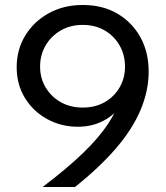

<svg xmlns="http://www.w3.org/2000/svg" viewBox="-20 -751 667 771"><path d="M312 -731Q392 -731 451 -696.5Q510 -662 543.5 -602Q577 -542 577 -463Q577 -386 544 -308.5Q511 -231 445 -154.5Q379 -78 281 0H151Q250 -75 314 -137Q378 -199 414.5 -254.5Q451 -310 467 -364L485 -355Q458 -304 407.5 -273Q357 -242 293 -242Q226 -242 170 -272.5Q114 -303 80.5 -357Q47 -411 47 -481Q47 -552 81.5 -608.5Q116 -665 176 -698Q236 -731 312 -731ZM312 -651Q263 -651 224.5 -629Q186 -607 163.5 -569Q141 -531 141 -483Q141 -437 163.5 -399.5Q186 -362 224.5 -340.5Q263 -319 312 -319Q362 -319 400 -340.5Q438 -362 460 -399.5Q482 -437 482 -483Q482 -531 460 -569Q438 -607 400 -629Q362 -651 312 -651Z"/></svg>

Font: Wix Madefor Display Medium
Style: Regular
Weight: 500
Designer: Dalton Maag Ltd
Foundry: Dalton Maag Ltd
Version: Version 3.100